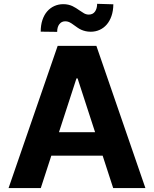

<svg xmlns="http://www.w3.org/2000/svg" viewBox="-20 -962 788 982"><path d="M23.8 0 274.9 -727.3H473L723.7 0H558.9L505 -165.8H242.5L188.6 0ZM303.6 -940.7Q317.5 -940.7 329 -938Q340.6 -935.4 350.5 -930.8Q360.4 -926.1 369.1 -920.5Q377.8 -914.8 385.7 -909.4Q398.1 -900.6 409.6 -894Q421.2 -887.4 434.7 -887.4Q455.3 -887.8 465.9 -902.9Q476.6 -918 476.9 -942.5L559.7 -940Q559.3 -906.2 550.2 -880.1Q541.2 -854 525.7 -836.3Q510.3 -818.5 489.3 -809.1Q468.4 -799.7 444.2 -799.7Q429.3 -799.7 417.4 -802.6Q405.5 -805.4 395.6 -809.8Q385.7 -814.3 377.5 -820Q369.3 -825.6 361.9 -831Q350.1 -839.8 338.8 -846.4Q327.4 -853 313.2 -853Q294.7 -853 283.6 -838.4Q272.4 -823.9 272.4 -799L188.2 -800.1Q188.2 -833.8 197.1 -860.1Q206 -886.4 221.6 -904.1Q237.2 -921.9 258.3 -931.3Q279.5 -940.7 303.6 -940.7ZM281.6 -285.9H466.3L376.8 -561.1H371.1Z"/></svg>

Font: Cannonade
Style: Bold
Weight: 700
Designer: Rasmus Andersson
Foundry: rsms
Version: Version 3.012;git-f93a4a705